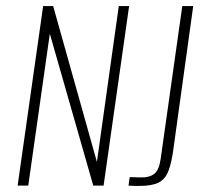

<svg xmlns="http://www.w3.org/2000/svg" viewBox="-20 -611 676 632"><path d="M38 0 122 -591H155L299 -78L371 -591H405L321 0H287L144 -500L73 0ZM439 1Q430 1 421.5 1Q413 1 403 0L407 -28L441 -27Q472 -26 488 -39Q504 -52 509 -89L580 -591H616L551 -122Q545 -76 534.5 -48.5Q524 -21 502 -10Q480 1 439 1Z"/></svg>

Font: Alumni Sans ExtraLight
Style: Italic
Weight: 250
Italic angle: -8°
Version: Version 1.016